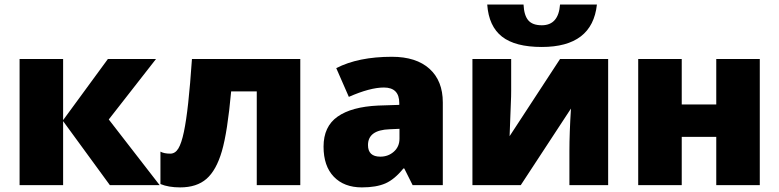

<svg xmlns="http://www.w3.org/2000/svg" viewBox="-20 -812 3418 842"><path d="M453.1 -553.2H664.1L457 -288.1L680.2 0H461.9L256.8 -280.8V0H65.9V-553.2H256.8V-285.2Z M1296.9 0H1106V-411.1H993.7Q977.5 -232.9 953.1 -149.2Q928.7 -65.4 885.7 -27.8Q842.8 9.8 770 9.8Q719.2 9.8 683.6 -4.9V-147Q699.7 -138.2 726.6 -138.2Q748.5 -138.2 762.2 -160.9Q775.9 -183.6 786.4 -233.4Q796.9 -283.2 805.4 -361.3Q814 -439.5 821.8 -553.2H1296.9Z M1789.6 0 1752.9 -73.2H1749Q1710.4 -25.4 1670.4 -7.8Q1630.4 9.8 1566.9 9.8Q1488.8 9.8 1443.8 -37.1Q1398.9 -84 1398.9 -168.9Q1398.9 -257.3 1460.4 -300.5Q1522 -343.8 1638.7 -349.1L1731 -352.1V-359.9Q1731 -428.2 1663.6 -428.2Q1603 -428.2 1509.8 -387.2L1454.6 -513.2Q1551.3 -563 1698.7 -563Q1805.2 -563 1863.5 -510.3Q1921.9 -457.5 1921.9 -362.8V0ZM1647.9 -125Q1682.6 -125 1707.3 -147Q1731.9 -168.9 1731.9 -204.1V-247.1L1688 -245.1Q1593.8 -241.7 1593.8 -175.8Q1593.8 -125 1647.9 -125Z M2356 -606Q2239.3 -606 2181.4 -651.4Q2123.5 -696.8 2116.7 -792H2275.9Q2278.3 -744.1 2296.9 -722.7Q2315.4 -701.2 2356 -701.2Q2429.2 -701.2 2436 -792H2597.7Q2577.6 -606 2356 -606ZM2221.7 -553.2V-414.1Q2221.7 -402.3 2221.4 -388.7Q2221.2 -375 2214.8 -214.8L2436 -553.2H2647V0H2477.1V-149.9Q2477.1 -228.5 2483.9 -335.9L2263.7 0H2051.8V-553.2Z M2969.7 -553.2V-354H3121.1V-553.2H3312V0H3121.1V-211.9H2969.7V0H2778.8V-553.2Z"/></svg>

Font: OpenSans-ExtraBold
Style: Regular
Weight: 800
Foundry: Ascender Corporation
Version: Version 1.10